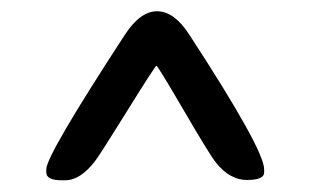

<svg xmlns="http://www.w3.org/2000/svg" viewBox="-20 -692 543 334"><path d="M439.5 -397.5V-392.1Q439.5 -378.9 409.7 -378.9Q379.9 -378.9 356 -408.7Q345.2 -421.9 299.8 -499.8Q254.4 -577.6 252.2 -577.6Q250 -577.6 201.2 -499Q152.3 -420.4 146 -412.6Q120.1 -378.4 93.3 -378.4H87.4Q60.5 -378.4 60.5 -392.1V-397.5Q60.5 -421.9 196.8 -630.9Q223.6 -672.4 253.2 -672.4Q282.7 -672.4 308.6 -632.8Q439.5 -432.1 439.5 -397.5Z"/></svg>

Font: Averia Sans Libre
Style: Regular
Weight: 400
Version: Version 1.002